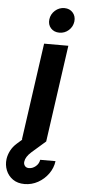

<svg xmlns="http://www.w3.org/2000/svg" viewBox="-143 -725 449 986"><g transform="rotate(5 81.5 -232.0)"><path d="M60 -500H185L114.5 0H-10.5ZM133 -563Q105.5 -563 89 -581.2Q72.5 -599.5 76 -627Q79.5 -654 100.2 -672.5Q121 -691 148.5 -691Q175.5 -691 191.8 -672.5Q208 -654 205 -627Q201.5 -599.5 181 -581.2Q160.5 -563 133 -563ZM22.5 227Q-13.5 227 -38 209.8Q-62.5 192.5 -73.5 165Q-84.5 137.5 -80.5 107Q-77.5 85 -66.2 63.2Q-55 41.5 -34.5 23.5L61 -60.5L114 0Q72 36 43.2 61.8Q14.5 87.5 11.5 112Q9.5 124 16.5 133.8Q23.5 143.5 38 143.5Q56.5 143.5 72.8 130Q89 116.5 92 96H171Q166.5 131.5 145.2 161.2Q124 191 91.8 209Q59.5 227 22.5 227Z"/></g></svg>

Font: Urbanist
Style: Bold Italic
Weight: 700
Italic angle: -8°
Designer: Corey Hu
Foundry: Corey Hu
Version: Version 1.330; ttfautohint (v1.8.4.7-5d5b)